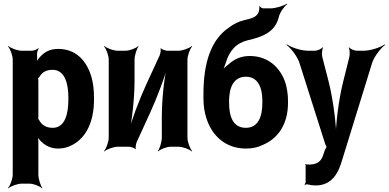

<svg xmlns="http://www.w3.org/2000/svg" viewBox="-20 -807 2138 1056"><path d="M184 -500V-503C182 -514 187 -533 193 -539L191 -542C185 -536 167 -528 155 -528H100C76 -528 39 -542 26 -554L24 -552C36 -539 50 -502 50 -478V153C50 177 36 214 24 227L26 229C39 217 76 203 100 203H141C165 203 200 217 211 229L213 227C203 214 191 177 191 153V-24C191 -37 189 -54 184 -62L181 -60C185 -52 197 -38 205 -30C229 -6 259 10 301 10C329 10 355 3 380 -11C456 -52 497 -141 497 -259V-270C497 -310 493 -347 484 -380C459 -469 401 -538 300 -538C255 -538 225 -521 201 -495C193 -486 180 -470 177 -461L180 -460C184 -469 185 -487 184 -500ZM270 -104C233 -104 209 -120 195 -147C194 -149 188 -155 187 -154L190 -151C191 -152 191 -165 191 -168V-360C191 -363 190 -377 189 -378L187 -375C188 -374 195 -382 197 -384C211 -409 233 -423 269 -423C336 -423 356 -349 356 -270V-259C356 -180 337 -104 270 -104Z M858 -502 786 -346C747 -261 703 -146 685 -75L689 -74C707 -145 720 -269 720 -366V-478C720 -502 732 -539 742 -552L740 -554C729 -542 694 -528 670 -528H628C604 -528 567 -542 554 -554L552 -552C564 -539 578 -502 578 -478V-50C578 -26 564 11 552 24L554 26C567 14 604 0 628 0H690C700 0 722 8 725 14L727 12C724 6 728 -17 732 -26L804 -183C843 -268 887 -383 904 -453L901 -454C883 -384 870 -260 870 -163V-50C870 -26 858 11 848 24L850 26C861 14 896 0 920 0H961C985 0 1022 14 1035 26L1037 24C1025 11 1011 -26 1011 -50V-478C1011 -502 1025 -539 1037 -552L1035 -554C1022 -542 985 -528 961 -528H900C890 -528 868 -536 865 -542L863 -540C866 -533 862 -511 858 -502Z M1221 -459C1242 -530 1279 -570 1344 -586C1420 -603 1493 -629 1513 -712C1519 -739 1543 -772 1560 -784L1558 -787C1541 -775 1496 -761 1468 -761H1428C1420 -761 1412 -767 1410 -773L1406 -772C1408 -766 1405 -746 1402 -739C1390 -709 1353 -704 1323 -696C1292 -689 1265 -675 1240 -656C1140 -589 1099 -461 1099 -290V-263C1099 -224 1105 -187 1116 -154C1147 -59 1222 10 1332 10C1366 10 1397 4 1423 -9C1509 -44 1564 -123 1564 -242V-252C1564 -287 1559 -320 1550 -351C1522 -436 1454 -499 1354 -499C1304 -499 1267 -481 1237 -453C1223 -443 1205 -426 1198 -416L1201 -414C1208 -424 1216 -443 1221 -459ZM1423 -252V-242C1423 -163 1399 -104 1332 -104C1264 -104 1240 -162 1240 -242V-252C1240 -329 1267 -385 1332 -385C1397 -385 1423 -329 1423 -252Z M1661 100V194C1661 199 1657 205 1655 206L1657 210C1660 208 1667 206 1671 207C1685 211 1699 213 1716 213C1801 213 1839 151 1860 79L2027 -462C2039 -498 2075 -543 2098 -560L2096 -563C2072 -546 2018 -528 1980 -528H1942C1929 -528 1906 -538 1900 -547L1898 -545C1904 -536 1905 -507 1901 -492L1868 -360C1842 -258 1826 -120 1826 -40H1830C1830 -120 1813 -258 1787 -360L1753 -492C1749 -507 1751 -536 1757 -545L1754 -547C1748 -538 1726 -528 1713 -528H1675C1636 -528 1582 -546 1558 -563L1556 -560C1579 -543 1615 -498 1627 -461L1768 -17C1769 -13 1776 3 1779 3V-1C1776 -1 1769 14 1767 18L1759 41C1748 80 1725 98 1681 98C1676 98 1669 97 1663 97C1662 97 1662 95 1662 94L1658 96C1659 97 1661 99 1661 100Z"/></svg>

Font: Asimov
Style: EdgeNar
Weight: 500
Designer: Google
Version: Version 2.000980: 2014